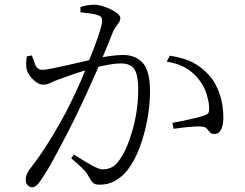

<svg xmlns="http://www.w3.org/2000/svg" viewBox="-20 -776 1040 814"><path d="M115 18Q106 18 97.5 9.5Q89 1 89 -14Q89 -25 92.5 -34.5Q96 -44 104 -56Q133 -93 157 -128.5Q181 -164 206.5 -206.5Q232 -249 261 -303Q280 -340 301.5 -386Q323 -432 342.5 -480.5Q362 -529 378 -571.5Q394 -614 403.5 -644.5Q413 -675 413 -685Q413 -694 410.5 -700.5Q408 -707 397 -711Q386 -716 362 -719Q338 -722 321 -724V-746Q332 -750 347 -753Q362 -756 380 -756Q395 -756 413.5 -750.5Q432 -745 449.5 -736.5Q467 -728 478.5 -718.5Q490 -709 490 -700Q490 -690 485 -682Q480 -674 473.5 -665.5Q467 -657 461 -646Q451 -620 434 -578.5Q417 -537 395 -486.5Q373 -436 348.5 -382.5Q324 -329 299 -278Q278 -235 258 -197Q238 -159 220 -125Q202 -91 185 -62Q168 -33 151 -9Q141 6 132.5 12Q124 18 115 18ZM403 7Q380 7 372 -3Q364 -13 354 -31Q350 -39 344 -46.5Q338 -54 324 -67.5Q310 -81 282 -105L293 -121Q334 -95 366.5 -76.5Q399 -58 415 -58Q439 -58 458 -69Q477 -80 497 -114Q509 -132 521 -162.5Q533 -193 543.5 -230.5Q554 -268 560 -311Q566 -354 566 -398Q566 -456 550.5 -481.5Q535 -507 492 -507Q467 -507 432.5 -500.5Q398 -494 361.5 -483.5Q325 -473 294 -462.5Q263 -452 245 -445Q210 -433 195 -425Q180 -417 162 -417Q150 -417 135 -427Q120 -437 108.5 -452Q97 -467 93 -482Q91 -491 91 -507.5Q91 -524 94 -537L115 -541Q122 -521 130 -500.5Q138 -480 160 -480Q173 -480 199.5 -485.5Q226 -491 258.5 -498Q291 -505 323.5 -513Q356 -521 384 -527Q404 -532 439.5 -537.5Q475 -543 501 -543Q556 -543 586 -508.5Q616 -474 616 -389Q616 -329 604 -266Q592 -203 571 -148Q550 -93 522 -57Q501 -29 471 -11Q441 7 403 7ZM889 -208Q876 -208 870 -215Q864 -222 857.5 -230Q851 -238 837 -239Q827 -241 804.5 -239.5Q782 -238 758 -235.5Q734 -233 716 -230L711 -255Q728 -258 754.5 -263.5Q781 -269 806 -275Q831 -281 845 -286Q861 -291 864.5 -299.5Q868 -308 866 -328Q865 -347 856 -377Q847 -407 824 -438Q802 -467 770 -486.5Q738 -506 687 -515L700 -540Q764 -530 802.5 -508.5Q841 -487 869 -454Q894 -426 910.5 -379.5Q927 -333 927 -276Q927 -248 918 -228Q909 -208 889 -208Z"/></svg>

Font: Noto Serif JP ExtraLight Light
Style: Regular
Weight: 300
Version: Version 2.003-H1;hotconv 1.1.1;makeotfexe 2.6.0